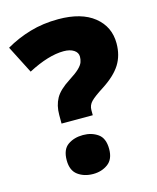

<svg xmlns="http://www.w3.org/2000/svg" viewBox="-111 -801 727 891"><g transform="rotate(-15 252.5 -356.0)"><path d="M144 -294Q144 -339 162.5 -372.5Q181 -406 233 -439Q266 -460 282 -475.5Q298 -491 302.5 -504Q307 -517 307 -530Q307 -550 288.5 -562Q270 -574 240 -574Q167 -574 68 -522L0 -655Q55 -687 118 -705.5Q181 -724 254 -724Q365 -724 426 -675Q487 -626 487 -546Q487 -488 460 -445Q433 -402 371 -362Q327 -334 310.5 -317Q294 -300 294 -277V-252H144ZM123 -81Q123 -133 153 -154Q183 -175 226 -175Q267 -175 297 -154Q327 -133 327 -81Q327 -32 297 -10Q267 12 226 12Q183 12 153 -10Q123 -32 123 -81Z"/></g></svg>

Font: Noto Sans Gujarati UI Black
Style: Regular
Weight: 900
Designer: Jelle Bosma - Monotype Design Team, Universal Thirst
Foundry: Monotype Imaging Inc.
Version: Version 2.106; ttfautohint (v1.8.4.7-5d5b)